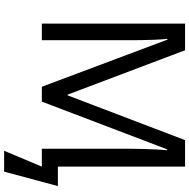

<svg xmlns="http://www.w3.org/2000/svg" viewBox="-13 -742 942 957"><g transform="rotate(90 458.5 -263.0)"><path d="M412 0 177 -626H173Q176 -600 177.5 -565.5Q179 -531 179.5 -497.5Q180 -464 180 -442V0H97V-714H230L451 -129H455L678 -714H810V-80H907L835 188H731L810 0H721V-448Q721 -472 722 -505.5Q723 -539 724.5 -571.5Q726 -604 728 -625H724L486 0Z"/></g></svg>

Font: Noto Sans
Style: Regular
Weight: 400
Designer: Monotype Design Team
Foundry: Monotype Imaging Inc.
Version: Version 1.902